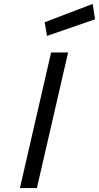

<svg xmlns="http://www.w3.org/2000/svg" viewBox="-20 -964 507 984"><path d="M242 -695H329L169 0H82ZM455 -944 467 -865 221 -780 209 -850Z"/></svg>

Font: Panefresco 500wt
Style: Italic
Weight: 700
Foundry: Campivisivi & Chank Co
Version: Version 1.000